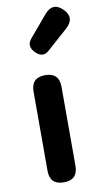

<svg xmlns="http://www.w3.org/2000/svg" viewBox="-99 -943 525 988"><g transform="rotate(-10 164.0 -449.0)"><path d="M152 0Q79 0 79 -73V-487Q79 -560 152 -560Q225 -560 225 -487V-280V-73Q225 0 152 0ZM115 -758 169 -822 207 -867Q254 -924 304 -875Q354 -826 300 -777L193 -682Q158 -649 121.5 -685.5Q85 -722 115 -758Z"/></g></svg>

Font: GenSenRounded TW B
Style: Regular
Weight: 700
Version: Version 1.501;PS 1;hotconv 16.6.51;makeotf.lib2.5.65220